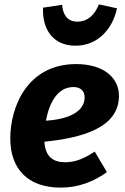

<svg xmlns="http://www.w3.org/2000/svg" viewBox="-20 -841 573 878"><path d="M325 -632C427 -632 495 -708 515 -803L432 -821C414 -773 380 -742 334 -742C290 -742 268 -771 264 -819L177 -806C172 -711 220 -632 325 -632ZM524 -403C524 -483 457 -548 328 -548C105 -548 27 -352 27 -208C27 -73 103 17 258 17C340 17 411 -12 469 -54L413 -148C364 -115 323 -99 278 -99C226 -99 187 -122 183 -193C350 -210 524 -254 524 -403ZM190 -289C204 -365 240 -443 316 -443C355 -443 367 -418 367 -396C367 -346 323 -298 190 -289Z"/></svg>

Font: Fira Sans
Style: Bold Italic
Weight: 700
Italic angle: -8°
Designer: bBox Type GmbH & Carrois Corporate GbR & Edenspiekermann AG
Foundry: bBox Type GmbH & Carrois Corporate GbR & Edenspiekermann AG
Version: Version 4.301;PS 004.301;hotconv 1.0.88;makeotf.lib2.5.64775